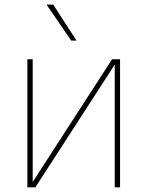

<svg xmlns="http://www.w3.org/2000/svg" viewBox="-20 -798 628 818"><path d="M119.3 -22.7 457.4 -545.5H491.5V0H468.8V-522.7L130.7 0H96.6V-545.5H119.3ZM283.4 -625 178.3 -778.4H206.7L306.1 -625Z"/></svg>

Font: Inter Thin BETA
Style: Regular
Weight: 100
Designer: Rasmus Andersson
Foundry: rsms
Version: Version 3.011;git-f93a4a705